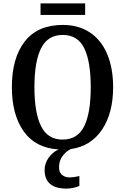

<svg xmlns="http://www.w3.org/2000/svg" viewBox="-20 -872 738 1132"><path d="M482 -784H219V-852H482ZM328 115Q328 144 345.5 159Q363 174 391 174Q413 174 448 166V224Q435 231 412 235.5Q389 240 373 240Q243 240 243 130Q243 92 266 59Q289 26 325 9Q190 1 120 -97Q50 -195 50 -359Q50 -530 126 -627.5Q202 -725 350 -725Q444 -725 511 -680Q578 -635 612.5 -552Q647 -469 647 -358Q647 -205 581.5 -107.5Q516 -10 397 7Q368 21 348 49Q328 77 328 115ZM349 -49Q437 -49 476 -127Q515 -205 515 -358Q515 -510 476.5 -588Q438 -666 350 -666Q262 -666 222.5 -588Q183 -510 183 -358Q183 -206 222.5 -127.5Q262 -49 349 -49Z"/></svg>

Font: Noto Serif NarrowSemiBold
Style: Regular
Weight: 600
Width: 4
Designer: Monotype Design Team
Foundry: Monotype Imaging Inc.
Version: Version 1.001